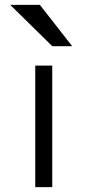

<svg xmlns="http://www.w3.org/2000/svg" viewBox="-20 -770 360 790"><path d="M195 -500H125V0H195ZM22 -750 195 -580H277L144 -750Z"/></svg>

Font: altertype_V2
Style: Regular
Weight: 400
Designer: Simon Renaud
Version: Version 2.001;Glyphs 3.1.2 (3151)